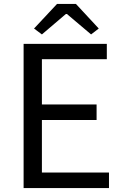

<svg xmlns="http://www.w3.org/2000/svg" viewBox="-20 -956 628 976"><path d="M100 0H534V-79H193V-346H471V-425H193V-655H523V-733H100ZM153 -811 193 -781 315 -885H320L443 -781L482 -811L366 -936H270Z"/></svg>

Font: Noto Sans T Chinese Regular
Style: Regular
Weight: 400
Designer: Ryoko NISHIZUKA (kana & ideographs); Paul D. Hunt (Latin, Greek & Cyrillic); Wenlong ZHANG (bopomofo); Sandoll Communica
Foundry: Adobe Systems Incorporated
Version: Version 1.000;PS 1;hotconv 1.0.78;makeotf.lib2.5.61930